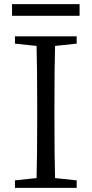

<svg xmlns="http://www.w3.org/2000/svg" viewBox="-20 -904 441 924"><path d="M52 0V-36L156 -47Q159 -142 159 -337V-392Q159 -587 156 -683L52 -694V-729H349V-694L245 -683Q242 -588 242 -392V-337Q242 -143 245 -47L349 -36V0ZM38 -828V-884H363V-828Z"/></svg>

Font: Cactus Classical Serif
Style: Regular
Weight: 400
Designer: Henry Chan (via Glyphwiki)、田海東、宇文滿月
Foundry: Moonlit Owen
Version: Version 1.000